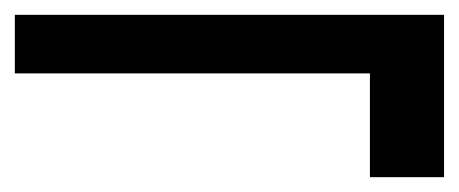

<svg xmlns="http://www.w3.org/2000/svg" viewBox="-30 -454 619 259"><path d="M469 -215V-355H-10V-434H569V-215Z"/></svg>

Font: DM Sans 9pt 36pt Medium
Style: Regular
Weight: 500
Version: Version 4.004;gftools[0.9.30]